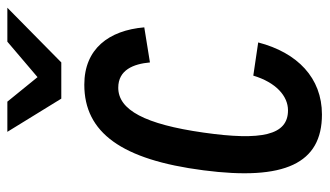

<svg xmlns="http://www.w3.org/2000/svg" viewBox="-202 -632 874 509"><g transform="rotate(-90 234.5 -377.0)"><path d="M324 -651 469 -794H379L285 -714L220 -794H140L228 -651ZM377 -129 289 -142C271 -82 235 -50 197 -50C131 -50 116 -120 138 -274C160 -429 198 -500 257 -500C304 -500 320 -460 324 -416L417 -431C409 -525 360 -590 265 -590C138 -590 66 -491 38 -274C10 -59 56 40 186 40C283 40 350 -25 377 -129Z"/></g></svg>

Font: Smiley Sans Oblique
Style: Regular
Weight: 400
Italic angle: -8°
Designer: oooooohmygosh, Nagisa Chen, Janine Sui, Heda Shi, Jian Li
Foundry: atelierAnchor
Version: Version 2.0.1